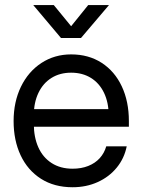

<svg xmlns="http://www.w3.org/2000/svg" viewBox="-20 -748 576 779"><path d="M35.2 -256.8Q35.2 -334.5 64.9 -396Q94.7 -457.5 147.9 -492.4Q201.2 -527.3 268.6 -527.3Q339.4 -527.3 392.3 -493.2Q445.3 -459 474.1 -397.7Q502.9 -336.4 502.9 -256.8V-233.9H79.1V-305.2H456.5L420.9 -280.3Q420.9 -332 402.1 -371.3Q383.3 -410.6 348.9 -431.9Q314.5 -453.1 268.6 -453.1Q223.1 -453.1 189 -431.9Q154.8 -410.6 136 -371.3Q117.2 -332 117.2 -280.3V-245.1Q117.2 -191.4 135.5 -150.4Q153.8 -109.4 189.5 -86.4Q225.1 -63.5 274.4 -63.5Q310.1 -63.5 338.1 -74.7Q366.2 -85.9 384.8 -106.4Q403.3 -127 411.1 -154.3H494.1Q484.4 -105.5 453.6 -67.9Q422.9 -30.3 376.5 -9.3Q330.1 11.7 274.4 11.7Q200.2 11.7 146.2 -22.7Q92.3 -57.1 63.7 -117.9Q35.2 -178.7 35.2 -256.8ZM268.6 -641.6 337.9 -727.5H421.9V-727.1L308.6 -593.8H227.5L115.2 -727.1V-727.5H198.2Z"/></svg>

Font: Intratopia Thin
Style: Regular
Weight: 100
Designer: Rasmus Andersson
Foundry: rsms
Version: Version 3.000;Glyphs 3.2.3 (3260)